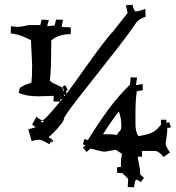

<svg xmlns="http://www.w3.org/2000/svg" viewBox="-20 -689 740 805"><path d="M535.6 -668.9Q543 -641.1 547.9 -641.1Q562.5 -641.1 588.9 -651.9L590.8 -619.1Q559.6 -608.9 548.8 -590.8Q522 -549.3 445.1 -451.9Q368.2 -354.5 308.3 -277.8Q248.5 -201.2 248.5 -191.9Q248.5 -182.6 225.8 -156Q203.1 -129.4 183.6 -113.8L199.7 -104L185.5 -85Q157.7 -103 143.3 -103Q128.9 -103 112.8 -97.2L98.6 -147Q105 -148.4 111.8 -150.4L124 -153.8Q128.9 -155.3 129.9 -155.8Q128.9 -156.7 114.7 -167L132.8 -199.2Q150.4 -185.1 157.7 -185.1L149.9 -176.8H164.6L157.7 -185.1Q163.6 -185.1 178.2 -201.2Q192.9 -217.3 200.9 -226.3Q209 -235.4 218.8 -247.3Q228.5 -259.3 231.9 -263.2H204.6Q204.6 -286.1 205.6 -287.1L140.6 -285.2Q88.4 -285.2 58.6 -299.8L64 -323.2L66.9 -321.8Q79.6 -332 93 -335.9Q106.4 -339.8 111.8 -342.8Q114.7 -366.2 114.7 -417L109.9 -518.1Q110.8 -519 110.8 -521Q102.5 -523.4 90.3 -529.8Q61 -544.9 24.9 -548.8L25.9 -579.1Q45.9 -576.2 55.4 -576.2Q64.9 -576.2 82 -580.1L99.6 -584H148.9Q148.9 -585 154.8 -606.9L184.6 -605L177.7 -579.1L209 -582Q210 -583 214.8 -606.9L243.7 -606Q238.8 -579.1 238.8 -577.1Q238.8 -575.2 276.9 -574.2V-545.9Q224.1 -545.9 194.8 -519V-506.8Q194.8 -392.6 189 -350.1Q189.9 -350.1 198.7 -342.8L239.7 -323.2L246.6 -307.1L244.6 -303.2L248.5 -308.1L247.6 -310.1L246.6 -308.1L247.6 -311L241.7 -325.2L253.9 -332L263.7 -312L257.8 -308.1V-294.9Q279.8 -323.2 345 -415.3Q410.2 -507.3 449.7 -553.2V-551.8L513.7 -632.8Q514.6 -633.8 514.6 -636.5Q514.6 -639.2 507.8 -667ZM570.8 74.2 553.7 64Q547.9 66.9 546.6 70.1Q545.4 73.2 541.5 96.2L515.6 95.2Q515.6 85.4 516.6 73.2Q517.6 61 516.6 60.1L491.7 35.2V36.1Q491.7 37.1 489.7 37.1L470.7 35.2V12.2Q482.9 11.2 486.8 11.2V5.9Q486.8 -24.9 491.7 -43.9Q472.7 -55.7 465.8 -61L420.9 -53.2Q407.7 -53.2 387 -59.1Q366.2 -64.9 358.9 -65.9Q358.9 -65.4 342.8 -51.8L327.6 -70.8Q337.9 -80.1 338.9 -80.1L327.6 -84L334 -106Q345.7 -102.1 348.6 -102.1Q394 -175.3 435.1 -231Q476.1 -286.6 524.9 -334Q526.4 -345.7 527.8 -365.2L554.7 -363.8Q549.8 -334.5 549.8 -332Q552.2 -332 577.6 -336.9L578.6 -311Q555.7 -306.2 553.7 -306.2Q547.9 -272 547.9 -214.8V-168.9Q547.9 -135.7 560.5 -118.2Q598.6 -124.5 617.4 -133.1Q636.2 -141.6 652.8 -164.1Q653.8 -165 654.8 -165V-187H677.7V-173.8L689 -176.8L696.8 -155.8Q688 -152.8 684.8 -152.8Q681.6 -152.8 681.6 -153.8Q681.6 -133.3 678.2 -113.8Q674.8 -94.2 674.8 -84.5Q674.8 -74.7 692.9 -49.8L665.5 -30.8Q646.5 -56.2 627.9 -56.2H574.7V-55.7L575.2 -52.7V-49.8L575.7 -39.6V-32.2H557.6Q557.6 -24.4 562.7 -1.2Q567.9 22 567.9 36.1V43Q569.8 44.9 584 56.2ZM486.8 -145Q488.8 -154.8 488.8 -162.1Q488.8 -192.9 478.5 -221.2Q447.8 -183.6 411.6 -126H437.5Q457.5 -126 470.7 -123L473.6 -129.9ZM204.6 -98.1 190.9 -88.9 199.7 -102.1ZM231.9 -271V-263.2Q237.8 -271 241.7 -274.9ZM247.6 -293Q247.6 -290 249.5 -286.1Q252 -287.1 253.9 -291Q251.5 -291 247.6 -293ZM186.5 -85.9 190.9 -88.9 187.5 -84ZM246.6 -307.1V-308.1Z"/></svg>

Font: Eater
Style: Regular
Weight: 400
Version: Version 001.002